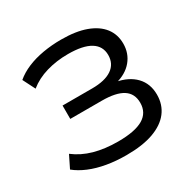

<svg xmlns="http://www.w3.org/2000/svg" viewBox="-159 -875 1047 1045"><g transform="rotate(-30 364.5 -352.5)"><path d="M347 9Q282 9 224.5 -1Q167 -11 120.5 -30.5Q74 -50 41 -77L79 -154Q130 -115 196 -96.5Q262 -78 345 -78Q451 -78 502.5 -108.5Q554 -139 554 -201Q554 -259 510.5 -287Q467 -315 378 -315H180V-399H366Q447 -399 490 -428.5Q533 -458 533 -513Q533 -569 486 -598Q439 -627 345 -627Q273 -627 209.5 -608.5Q146 -590 99 -552L60 -629Q93 -657 138 -676Q183 -695 238 -704.5Q293 -714 352 -714Q445 -714 507.5 -691Q570 -668 602.5 -626Q635 -584 635 -526Q635 -465 598 -420.5Q561 -376 493 -359V-366Q570 -352 612.5 -307.5Q655 -263 655 -194Q655 -131 620 -85.5Q585 -40 517 -15.5Q449 9 347 9Z"/></g></svg>

Font: Nunito Sans 10pt SemiExpanded Medium
Style: Regular
Weight: 500
Width: 6
Designer: Vernon Adams
Foundry: Vernon Adams
Version: Version 3.101;gftools[0.9.27]